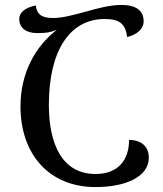

<svg xmlns="http://www.w3.org/2000/svg" viewBox="-20 -746 659 778"><path d="M367 12C492 12 583 -31 583 -107C583 -153 552 -179 503 -179C503 -99 460 -41 367 -41C233 -41 178 -160 178 -321C178 -544 265 -669 404 -669C467 -669 489 -647 495 -596C534 -605 562 -628 562 -660C562 -704 530 -726 472 -726C426 -726 374 -712 325 -698C279 -686 235 -673 194 -673C148 -673 129 -689 125 -724C82 -715 58 -696 58 -669C58 -632 87 -612 130 -612C168 -612 181 -614 210 -625C123 -558 63 -450 63 -315C63 -121 179 12 367 12Z"/></svg>

Font: Noto Serif Georgian SemiCondensed
Style: Regular
Weight: 400
Width: 4
Designer: Monotype Design Team, Akaki Razmadze
Foundry: Google LLC
Version: Version 2.003